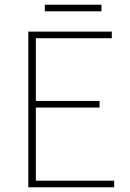

<svg xmlns="http://www.w3.org/2000/svg" viewBox="-20 -794 550 814"><path d="M100 0V-660H454V-632H132V-366H402V-338H132V-28H464V0ZM170 -746V-774H410V-746Z"/></svg>

Font: Source Sans 3 VF
Style: Regular
Weight: 200
Designer: Paul D. Hunt
Foundry: Adobe
Version: Version 3.046;hotconv 1.0.118;makeotfexe 2.5.65603